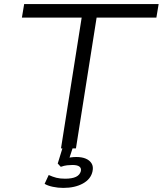

<svg xmlns="http://www.w3.org/2000/svg" viewBox="-20 -725 795 938"><path d="M278 0 379 -639H87L98 -705H755L744 -639H452L351 0ZM289 193Q263 193 237.5 187.5Q212 182 198 173L218 130Q238 139 255.5 143.5Q273 148 298 148Q332 148 351 139Q370 130 375 111Q378 96 367.5 88.5Q357 81 334 81Q322 81 308 82.5Q294 84 277 90L262 74L291 -20H341L316 56L294 50Q311 46 325.5 44Q340 42 353 42Q380 42 399 50Q418 58 427.5 73.5Q437 89 432 112Q424 150 385 171.5Q346 193 289 193Z"/></svg>

Font: Nunito Sans 7pt SemiExpanded Light
Style: Italic
Weight: 300
Width: 6
Italic angle: -9°
Designer: Vernon Adams
Foundry: Vernon Adams
Version: Version 3.101;gftools[0.9.27]